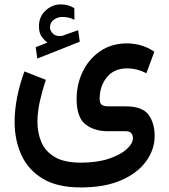

<svg xmlns="http://www.w3.org/2000/svg" viewBox="-20 -592 754 859"><path d="M191.9 -401.4Q175.3 -414.6 164.8 -430.7Q154.3 -446.8 154.3 -474.6Q154.3 -517.1 183.8 -544.7Q213.4 -572.3 251.5 -572.3Q270 -572.3 284.2 -568.1Q298.3 -564 312.5 -555.7L313 -503.4Q297.9 -511.2 284.4 -513.7Q271 -516.1 258.3 -516.1Q238.3 -516.1 220.9 -503.9Q203.6 -491.7 203.6 -468.3Q204.1 -454.1 217.5 -440.9Q231 -427.7 257.8 -431.6Q258.8 -431.6 260 -432.1Q261.2 -432.6 262.2 -433.1L329.6 -457L336.9 -405.3L147 -330.1L139.6 -380.9ZM341.8 246.6Q236.3 246.6 171.1 207.3Q106 168 75.7 101.3Q45.4 34.7 45.4 -46.4Q45.4 -100.6 56.9 -158.4Q68.4 -216.3 89.4 -272.5L185.1 -234.9Q169.4 -187.5 158.4 -139.2Q147.5 -90.8 147.5 -46.9Q147.5 2.9 165.3 44.4Q183.1 85.9 225.6 110.8Q268.1 135.7 341.8 135.7Q413.1 135.7 465.3 118.7Q517.6 101.6 546.1 75.9Q574.7 50.3 574.7 25.4Q574.7 13.7 567.9 4.4Q561 -4.9 543 -4.9H463.9Q401.4 -4.9 362.1 -35.9Q322.8 -66.9 322.8 -149.4Q322.8 -215.3 350.3 -272Q377.9 -328.6 428.7 -363.3Q479.5 -397.9 548.3 -397.9Q578.6 -397.9 610.1 -389.2Q641.6 -380.4 670.4 -360.4L634.8 -264.2Q612.3 -275.9 591.1 -281Q569.8 -286.1 548.8 -286.1Q490.7 -286.1 458.3 -246.6Q425.8 -207 425.8 -149.4Q425.8 -130.9 434.8 -123.5Q443.8 -116.2 464.8 -116.2H542.5Q616.7 -116.2 644.3 -78.9Q671.9 -41.5 671.9 16.1Q671.9 77.1 633.5 129.9Q595.2 182.6 521.7 214.6Q448.2 246.6 341.8 246.6Z"/></svg>

Font: Vazirmatn RD Medium
Style: Regular
Weight: 500
Designer: Saber Rastikerdar
Foundry: Saber Rastikerdar
Version: Version 33.003